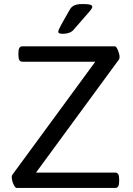

<svg xmlns="http://www.w3.org/2000/svg" viewBox="-20 -929 656 949"><path d="M388 -909C356 -909 337 -902 326 -883C280 -803 268 -782 268 -772C268 -765 275 -762 291 -762C312 -762 331 -768 342 -780C426 -876 436 -885 436 -896C436 -906 420 -909 388 -909ZM549 -700H91C77 -700 71 -690 71 -666V-658C71 -634 77 -624 91 -624H451L41 -65C39 -62 38 -58 38 -53C38 -33 52 0 62 0H549C563 0 569 -10 569 -34V-42C569 -66 563 -76 549 -76H158L568 -635C570 -638 571 -642 571 -647C571 -668 556 -700 549 -700Z"/></svg>

Font: Asap
Style: Regular
Weight: 400
Designer: Pablo Cosgaya
Foundry: Pablo Cosgaya
Version: Version 1.007;PS 001.007;hotconv 1.0.70;makeotf.lib2.5.58329